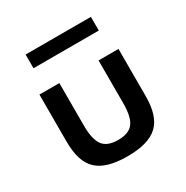

<svg xmlns="http://www.w3.org/2000/svg" viewBox="-171 -880 1006 1039"><g transform="rotate(-30 332.0 -360.5)"><path d="M536.5 -651.5V-737H128.5V-651.5ZM332 16C420 16 483 -2 521.5 -38.5C560 -74.5 579 -134 579 -217.5V-512H454.5V-245.5C454.5 -188 445.5 -147 427 -122.5C408.5 -98 376.5 -86 332 -86C287.5 -86 256 -98 237.5 -122.5C219 -147 209.5 -188 209.5 -245.5V-512H85V-217.5C85 -134 104 -74.5 142.5 -38.5C181 -2 244 16 332 16Z"/></g></svg>

Font: Spartan SemiBold
Style: Regular
Weight: 600
Designer: Matt Bailey, Mirko Velimirovic
Foundry: Matt Bailey
Version: Version 1.003